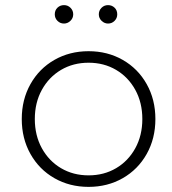

<svg xmlns="http://www.w3.org/2000/svg" viewBox="-20 -726 672 750"><path d="M326 4Q252 4 192.5 -30Q133 -64 99 -124.5Q65 -185 65 -261Q65 -337 99 -397.5Q133 -458 192.5 -492Q252 -526 326 -526Q400 -526 459.5 -492Q519 -458 553 -397.5Q587 -337 587 -261Q587 -185 553 -124.5Q519 -64 459.5 -30Q400 4 326 4ZM326 -41Q386 -41 433.5 -69Q481 -97 508.5 -147Q536 -197 536 -261Q536 -325 508.5 -375Q481 -425 433.5 -453Q386 -481 326 -481Q266 -481 218.5 -453Q171 -425 143.5 -375Q116 -325 116 -261Q116 -197 143.5 -147Q171 -97 218.5 -69Q266 -41 326 -41ZM230 -634Q215 -634 204.5 -644.5Q194 -655 194 -670Q194 -686 204.5 -696Q215 -706 230 -706Q245 -706 255.5 -695.5Q266 -685 266 -670Q266 -655 255 -644.5Q244 -634 230 -634ZM402 -634Q388 -634 377 -644.5Q366 -655 366 -670Q366 -685 376.5 -695.5Q387 -706 402 -706Q417 -706 427.5 -696Q438 -686 438 -670Q438 -655 427.5 -644.5Q417 -634 402 -634Z"/></svg>

Font: Hilab Light
Style: Regular
Weight: 300
Designer: Cristianderson Lima
Foundry: Cristianderson
Version: Version 1.0